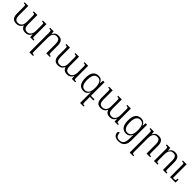

<svg xmlns="http://www.w3.org/2000/svg" viewBox="516 -2388 4540 4540"><g transform="rotate(45 2786.0 -118.0)"><path d="M635 -492H756V-94Q756 -64 759.5 -50Q763 -36 776 -32Q789 -28 816 -28V0H702L696 -87H691Q677 -53 655 -32Q633 -11 605 -1.5Q577 8 543 8Q500 8 471.5 -4.5Q443 -17 426.5 -39Q410 -61 401 -89H396Q383 -59 361.5 -37Q340 -15 309.5 -3.5Q279 8 239 8Q160 8 123 -38.5Q86 -85 86 -176V-398Q86 -429 82.5 -442.5Q79 -456 66.5 -459.5Q54 -463 26 -463V-492H148V-181Q148 -110 172.5 -71.5Q197 -33 257 -33Q304 -33 333.5 -55Q363 -77 376.5 -113.5Q390 -150 390 -195V-396Q390 -427 386.5 -441Q383 -455 370.5 -459Q358 -463 330 -463V-492H452V-181Q452 -111 477 -72.5Q502 -34 563 -34Q608 -34 637 -58.5Q666 -83 680 -123Q694 -163 694 -209V-396Q694 -427 691 -441Q688 -455 675.5 -459Q663 -463 635 -463Z M1363 -29V0H1241V-313Q1241 -379 1218 -419.5Q1195 -460 1133 -460Q1082 -460 1054 -434Q1026 -408 1015.5 -367.5Q1005 -327 1005 -283V169Q1005 200 1008.5 214Q1012 228 1024.5 232Q1037 236 1064 236V265H942V-396Q942 -427 938 -441Q934 -455 921 -459Q908 -463 879 -463V-492H997L1003 -409H1007Q1026 -447 1047.5 -467Q1069 -487 1095.5 -494.5Q1122 -502 1154 -502Q1231 -502 1267.5 -456Q1304 -410 1304 -315V-97Q1304 -66 1307.5 -51.5Q1311 -37 1323.5 -33Q1336 -29 1363 -29Z M2029 -492H2150V-94Q2150 -64 2153.5 -50Q2157 -36 2170 -32Q2183 -28 2210 -28V0H2096L2090 -87H2085Q2071 -53 2049 -32Q2027 -11 1999 -1.5Q1971 8 1937 8Q1894 8 1865.5 -4.5Q1837 -17 1820.5 -39Q1804 -61 1795 -89H1790Q1777 -59 1755.5 -37Q1734 -15 1703.5 -3.5Q1673 8 1633 8Q1554 8 1517 -38.5Q1480 -85 1480 -176V-398Q1480 -429 1476.5 -442.5Q1473 -456 1460.5 -459.5Q1448 -463 1420 -463V-492H1542V-181Q1542 -110 1566.5 -71.5Q1591 -33 1651 -33Q1698 -33 1727.5 -55Q1757 -77 1770.5 -113.5Q1784 -150 1784 -195V-396Q1784 -427 1780.5 -441Q1777 -455 1764.5 -459Q1752 -463 1724 -463V-492H1846V-181Q1846 -111 1871 -72.5Q1896 -34 1957 -34Q2002 -34 2031 -58.5Q2060 -83 2074 -123Q2088 -163 2088 -209V-396Q2088 -427 2085 -441Q2082 -455 2069.5 -459Q2057 -463 2029 -463Z M2648 -492H2698V166Q2698 199 2701.5 214Q2705 229 2717.5 233Q2730 237 2757 237V265H2636V37Q2636 -4 2636.5 -37Q2637 -70 2639 -93H2636Q2616 -46 2581 -18Q2546 10 2486 10Q2400 10 2352.5 -52Q2305 -114 2305 -244Q2305 -373 2353 -437.5Q2401 -502 2495 -502Q2550 -502 2583.5 -476Q2617 -450 2636 -401H2640ZM2500 -29Q2527 -29 2552 -39Q2577 -49 2596 -73Q2615 -97 2626 -139Q2637 -181 2637 -244Q2637 -347 2605.5 -405Q2574 -463 2508 -463Q2458 -463 2427 -437Q2396 -411 2382 -362Q2368 -313 2368 -243Q2368 -174 2381.5 -126Q2395 -78 2424.5 -53.5Q2454 -29 2500 -29ZM2679 0V-37H2817V0Z M3458 -492H3579V-94Q3579 -64 3582.5 -50Q3586 -36 3599 -32Q3612 -28 3639 -28V0H3525L3519 -87H3514Q3500 -53 3478 -32Q3456 -11 3428 -1.5Q3400 8 3366 8Q3323 8 3294.5 -4.5Q3266 -17 3249.5 -39Q3233 -61 3224 -89H3219Q3206 -59 3184.5 -37Q3163 -15 3132.5 -3.5Q3102 8 3062 8Q2983 8 2946 -38.5Q2909 -85 2909 -176V-398Q2909 -429 2905.5 -442.5Q2902 -456 2889.5 -459.5Q2877 -463 2849 -463V-492H2971V-181Q2971 -110 2995.5 -71.5Q3020 -33 3080 -33Q3127 -33 3156.5 -55Q3186 -77 3199.5 -113.5Q3213 -150 3213 -195V-396Q3213 -427 3209.5 -441Q3206 -455 3193.5 -459Q3181 -463 3153 -463V-492H3275V-181Q3275 -111 3300 -72.5Q3325 -34 3386 -34Q3431 -34 3460 -58.5Q3489 -83 3503 -123Q3517 -163 3517 -209V-396Q3517 -427 3514 -441Q3511 -455 3498.5 -459Q3486 -463 3458 -463Z M3916 266Q3857 266 3820 249Q3783 232 3766.5 202.5Q3750 173 3750 138Q3750 119 3762.5 108.5Q3775 98 3797 98Q3797 164 3824.5 198Q3852 232 3919 232Q3963 232 3994.5 212.5Q4026 193 4042.5 151Q4059 109 4059 41V1Q4059 -16 4059.5 -44Q4060 -72 4062 -93H4059Q4039 -46 4004 -18Q3969 10 3909 10Q3823 10 3775.5 -52.5Q3728 -115 3728 -245Q3728 -374 3776 -438Q3824 -502 3918 -502Q3973 -502 4006.5 -476Q4040 -450 4059 -401H4063L4071 -492H4121V33Q4121 114 4096 165.5Q4071 217 4025 241.5Q3979 266 3916 266ZM3923 -29Q3950 -29 3975 -39.5Q4000 -50 4019 -74Q4038 -98 4049 -140Q4060 -182 4060 -245Q4060 -348 4028.5 -405.5Q3997 -463 3931 -463Q3881 -463 3850 -437Q3819 -411 3805 -362.5Q3791 -314 3791 -244Q3791 -175 3804.5 -127Q3818 -79 3847.5 -54Q3877 -29 3923 -29Z M4716 -29V0H4594V-313Q4594 -379 4571 -419.5Q4548 -460 4486 -460Q4435 -460 4407 -434Q4379 -408 4368.5 -367.5Q4358 -327 4358 -283V169Q4358 200 4361.5 214Q4365 228 4377.5 232Q4390 236 4417 236V265H4295V-396Q4295 -427 4291 -441Q4287 -455 4274 -459Q4261 -463 4232 -463V-492H4350L4356 -409H4360Q4379 -447 4400.5 -467Q4422 -487 4448.5 -494.5Q4475 -502 4507 -502Q4584 -502 4620.5 -456Q4657 -410 4657 -315V-97Q4657 -66 4660.5 -51.5Q4664 -37 4676.5 -33Q4689 -29 4716 -29Z M5263 -29V0H5141V-313Q5141 -379 5118 -419.5Q5095 -460 5033 -460Q4982 -460 4954 -434Q4926 -408 4915.5 -367.5Q4905 -327 4905 -283V-96Q4905 -65 4908.5 -51Q4912 -37 4924.5 -33Q4937 -29 4964 -29V0H4842V-396Q4842 -427 4838 -441Q4834 -455 4821 -459Q4808 -463 4779 -463V-492H4897L4903 -409H4907Q4926 -446 4947.5 -466Q4969 -486 4995.5 -494Q5022 -502 5054 -502Q5131 -502 5167.5 -456Q5204 -410 5204 -315V-97Q5204 -66 5207.5 -51.5Q5211 -37 5223.5 -33Q5236 -29 5263 -29ZM5563 -101V0H5380V-418Q5380 -447 5373 -455Q5366 -463 5340 -463H5318V-492H5443V-35H5477Q5501 -35 5512.5 -38.5Q5524 -42 5527.5 -56Q5531 -70 5531 -101Z"/></g></svg>

Font: Noto Serif Armenian Light
Style: Regular
Weight: 300
Version: Version 2.007